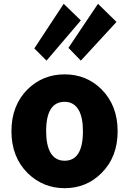

<svg xmlns="http://www.w3.org/2000/svg" viewBox="-20 -973 677 1007"><path d="M319 14Q206 14 125 -65Q40 -150 40 -285Q40 -420 125 -505Q205 -583 319 -583Q433 -583 512 -505Q597 -420 597 -284.5Q597 -149 512 -65Q433 14 319 14ZM319 -130Q415 -130 415 -285Q415 -358 392 -397Q367 -439 319 -439Q222 -439 222 -285Q222 -213 245 -172Q270 -130 319 -130ZM224 -655 160 -719 237 -836 314 -953 404 -866ZM404 -655 339 -722 416 -837 494 -953 591 -858Z"/></svg>

Font: GenSekiGothic TW H
Style: Regular
Weight: 900
Version: Version 1.501;PS 1;hotconv 16.6.51;makeotf.lib2.5.65220